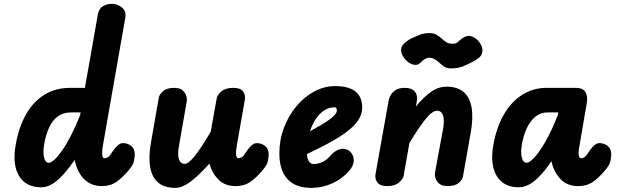

<svg xmlns="http://www.w3.org/2000/svg" viewBox="-20 -948 3152 978"><path d="M204.5 -210.5Q198 -169.5 204.8 -144.2Q211.5 -119 228.5 -119Q240 -119 257.2 -134.5Q274.5 -150 296 -180.8Q317.5 -211.5 341 -256.8Q364.5 -302 388 -361L390.5 -375.5H342.5Q302 -375.5 274.2 -355Q246.5 -334.5 229.8 -297.5Q213 -260.5 204.5 -210.5ZM60 -210.5Q75.5 -299.5 112 -364.5Q148.5 -429.5 205.2 -465Q262 -500.5 339 -500.5H412.5L478.5 -874.5Q484 -904.5 504.5 -916.5Q525 -928.5 548.5 -928.5Q578 -928.5 601.2 -909.8Q624.5 -891 618 -856.5L504.5 -209Q500.5 -186 500.2 -171Q500 -156 503.2 -149Q506.5 -142 512.5 -142Q520.5 -142 527.5 -146Q534.5 -150 538 -154L559 -184Q569 -198.5 581.2 -208.8Q593.5 -219 606.5 -219Q630 -219 648.2 -204.8Q666.5 -190.5 666.5 -161.5Q666.5 -148 662.2 -127.5Q658 -107 636.5 -82Q604 -43 573 -21.5Q542 0 499 0Q459 0 430.5 -18.2Q402 -36.5 385 -66Q368 -95.5 361.5 -129L361 -134Q308.5 -58.5 268.2 -26.2Q228 6 190 6Q111.5 6 76.8 -52.2Q42 -110.5 60 -210.5Z M872.5 9Q791 9 760 -50.2Q729 -109.5 749.5 -225L789 -451Q792 -467.5 811 -484Q830 -500.5 868.5 -500.5Q903 -500.5 919.2 -478.2Q935.5 -456 931 -430.5L891.5 -203.5Q883.5 -160 891.2 -136.8Q899 -113.5 921.5 -113.5Q940.5 -113.5 974 -155.8Q1007.5 -198 1053.5 -278L1084 -447.5Q1086.5 -464 1107.5 -482.2Q1128.5 -500.5 1168.5 -500.5Q1205.5 -500.5 1218.5 -482Q1231.5 -463.5 1227 -438L1186.5 -209Q1183.5 -191.5 1182.5 -178.8Q1181.5 -166 1182.8 -158Q1184 -150 1187 -146Q1190 -142 1194.5 -142Q1202.5 -142 1209.5 -146Q1216.5 -150 1220 -154L1241 -184Q1251 -198.5 1263.2 -208.8Q1275.5 -219 1288 -219Q1311.5 -219 1330 -204.8Q1348.5 -190.5 1348.5 -161.5Q1348.5 -148 1344.2 -127.5Q1340 -107 1318.5 -82Q1286 -43 1255 -21.5Q1224 0 1181 0Q1125 0 1091.8 -34.2Q1058.5 -68.5 1047 -115Q987 -48.5 946.8 -19.8Q906.5 9 872.5 9Z M1566 9Q1485 9 1444 -36Q1403 -81 1403 -167.5Q1403 -235.5 1426.2 -297Q1449.5 -358.5 1489.5 -406.5Q1529.5 -454.5 1580.8 -482Q1632 -509.5 1687.5 -509.5Q1756.5 -509.5 1790.8 -481.8Q1825 -454 1825 -400.5Q1825 -378 1815.8 -356.5Q1806.5 -335 1787.8 -314.2Q1769 -293.5 1741 -272.8Q1713 -252 1675.5 -231Q1652.5 -217.5 1618 -199.8Q1583.5 -182 1543.5 -163Q1544 -154.5 1545.2 -147.8Q1546.5 -141 1548.5 -135.5Q1552.5 -125.5 1559.8 -119Q1567 -112.5 1577 -112.5Q1600 -112.5 1622.8 -123Q1645.5 -133.5 1662.5 -154.5Q1685 -180.5 1711.2 -188Q1737.5 -195.5 1759 -179.5Q1769.5 -172 1776.5 -157Q1783.5 -142 1781.2 -122.2Q1779 -102.5 1760 -79.5Q1725.5 -38.5 1674 -14.8Q1622.5 9 1566 9ZM1559 -279.5Q1573 -287 1586.5 -294.8Q1600 -302.5 1614 -310.5Q1641.5 -326.5 1659.5 -340Q1677.5 -353.5 1686.8 -364.8Q1696 -376 1696 -385Q1696 -391.5 1693.2 -396.5Q1690.5 -401.5 1684 -401.5Q1656 -401.5 1632 -386.2Q1608 -371 1589.5 -343.5Q1571 -316 1559 -279.5Z M1952 0Q1916 0 1902.2 -18.5Q1888.5 -37 1893 -62.5L1960.5 -440.5Q1962.5 -449 1970 -463.2Q1977.5 -477.5 1994.8 -489Q2012 -500.5 2042 -500.5Q2076.5 -500.5 2092.5 -482Q2108.5 -463.5 2103 -432L2098.5 -405.5Q2134.5 -450 2172.8 -478.2Q2211 -506.5 2255 -506.5Q2309 -506.5 2340.8 -480Q2372.5 -453.5 2382 -401.2Q2391.5 -349 2377.5 -270.5L2338 -48Q2335.5 -33 2316.8 -16.5Q2298 0 2259.5 0Q2224.5 0 2208 -22.2Q2191.5 -44.5 2196 -70L2237 -292.5Q2242.5 -322.5 2240.2 -342.8Q2238 -363 2229.5 -373.5Q2221 -384 2207 -384Q2181 -384 2145.5 -338.8Q2110 -293.5 2065.5 -220L2036 -52.5Q2033.5 -37 2012.5 -18.5Q1991.5 0 1952 0ZM2276.5 -599.5Q2257.5 -599.5 2244.2 -607.8Q2231 -616 2219.8 -626.8Q2208.5 -637.5 2195.5 -645.8Q2182.5 -654 2164 -654Q2157 -654 2144.5 -647.2Q2132 -640.5 2123.5 -630.5Q2111 -616 2093.8 -617.5Q2076.5 -619 2060.5 -630.8Q2044.5 -642.5 2033.8 -659.8Q2023 -677 2023 -694Q2023 -714.5 2042.5 -730.5Q2062 -746.5 2080 -754.5Q2095 -761.5 2117.2 -770.5Q2139.5 -779.5 2167 -779.5Q2189 -779.5 2203.2 -771.2Q2217.5 -763 2229 -752.2Q2240.5 -741.5 2253.5 -733.2Q2266.5 -725 2285 -725Q2304.5 -725 2312.8 -734.5Q2321 -744 2338 -755Q2361.5 -771 2384.5 -762Q2407.5 -753 2422.5 -732.2Q2437.5 -711.5 2437.5 -692Q2437.5 -671 2424.5 -658.2Q2411.5 -645.5 2380.5 -629.5Q2364 -621 2338.8 -610.2Q2313.5 -599.5 2276.5 -599.5Z M2638 -210.5Q2631.5 -169.5 2638.2 -144.2Q2645 -119 2662 -119Q2677 -119 2702.5 -146.5Q2728 -174 2759 -228Q2790 -282 2821 -361L2824 -375.5H2769Q2735.5 -375.5 2709 -355Q2682.5 -334.5 2664.5 -297.5Q2646.5 -260.5 2638 -210.5ZM2493 -210.5Q2509 -299.5 2546.5 -364.5Q2584 -429.5 2639.8 -465Q2695.5 -500.5 2765 -500.5H2914.5Q2949 -500.5 2962 -478.8Q2975 -457 2968.5 -421L2929.5 -193Q2927.5 -179.5 2927.2 -170Q2927 -160.5 2928.5 -154.2Q2930 -148 2932.8 -145Q2935.5 -142 2939.5 -142Q2947.5 -142 2954.5 -146Q2961.5 -150 2965 -154L2986 -184Q2996 -198.5 3008.2 -208.8Q3020.5 -219 3033.5 -219Q3057 -219 3075.2 -204.8Q3093.5 -190.5 3093.5 -161.5Q3093.5 -148 3089.2 -127.5Q3085 -107 3063.5 -82Q3031 -43 3000 -21.5Q2969 0 2926 0Q2867.5 0 2834 -37Q2800.5 -74 2790 -122.5L2789 -127Q2757.5 -80.5 2729.2 -51.2Q2701 -22 2675 -8Q2649 6 2623 6Q2571 6 2537.8 -20.2Q2504.5 -46.5 2492.8 -95.2Q2481 -144 2493 -210.5Z"/></svg>

Font: Edu VIC WA NT Hand Pre
Style: Regular
Weight: 400
Designer: Tina and Corey Anderson, Eben Sorkin, Mirko Velimirovic
Foundry: Google for Education
Version: Version 1.000